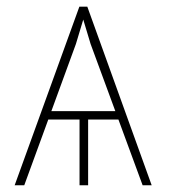

<svg xmlns="http://www.w3.org/2000/svg" viewBox="-20 -548 501 568"><path d="M204.6 -418 51.8 0H23.4L214.8 -528.3H237.8ZM401.9 0 248 -418 214.8 -528.3H238.3L428.7 0ZM342.8 -219.2V-194.3H110.4V-219.2ZM240.7 -209V0H215.3V-209Z"/></svg>

Font: Roboto Condensed Thin
Style: Regular
Weight: 250
Width: 3
Designer: Christian Robertson
Foundry: Google
Version: Version 3.009; 2024